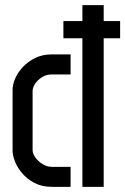

<svg xmlns="http://www.w3.org/2000/svg" viewBox="-20 -728 488 748"><path d="M301 0V-579H227V-646H301V-708H384V-646H448V-579H384V0ZM183 0Q143 0 114 -15.5Q85 -31 66 -53.5Q47 -76 38 -100Q29 -124 29 -141V-377Q29 -399 39.5 -423Q50 -447 70 -468Q90 -489 118 -502.5Q146 -516 180 -516H255V-438H181Q161 -438 144 -427.5Q127 -417 117 -402Q107 -387 107 -373V-143Q107 -129 118 -114Q129 -99 146 -88.5Q163 -78 182 -78H255V0Z"/></svg>

Font: Stick No Bills Medium
Style: Regular
Weight: 500
Version: Version 2.000